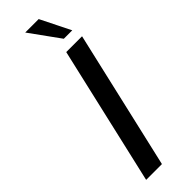

<svg xmlns="http://www.w3.org/2000/svg" viewBox="-299 -896 902 902"><g transform="rotate(-45 152.0 -445.5)"><path d="M234.9 -742.2 127.4 -891.1H216.8L291 -742.2ZM39.6 0 198.7 -689.9H303.7L144.5 0Z"/></g></svg>

Font: HK Grotesk SmBold Legacy Italic
Style: Regular
Weight: 600
Italic angle: -13°
Designer: Alfredo Marco Pradil
Foundry: Hanken Design Co.
Version: Version 2.022;PS 002.022;hotconv 1.0.88;makeotf.lib2.5.64775